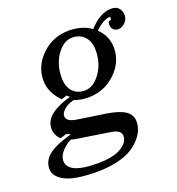

<svg xmlns="http://www.w3.org/2000/svg" viewBox="-208 -618 892 968"><g transform="rotate(-20 238.0 -134.5)"><path d="M478 -472.2Q440.4 -472.2 395 -426.8Q441.9 -382.8 441.9 -318.8Q441.9 -241.7 381.1 -184.3Q320.3 -127 234.9 -127Q197.8 -127 159.2 -140.1Q124 -130.4 106 -113.3Q87.9 -96.2 87.9 -81.1Q87.9 -65.4 101.8 -55.7Q115.7 -45.9 150.9 -41L292 -20Q357.9 -9.8 389.9 11.2Q421.9 32.2 421.9 69.8Q421.9 90.8 413.8 112.5Q405.8 134.3 385.5 157.7Q365.2 181.2 335.4 199.2Q305.7 217.3 257.6 228.8Q209.5 240.2 149.9 240.2Q33.2 240.2 -20 213.6Q-73.2 187 -73.2 144Q-73.2 106.4 -44.7 78.6Q-16.1 50.8 44.9 30.8L87.9 16.1L65.9 7.8L33.2 18.1Q5.9 -7.8 5.9 -41Q5.9 -84.5 43.2 -113.8Q80.6 -143.1 148.9 -162.1L134.8 -173.8L105 -165Q50.8 -220.7 50.8 -285.2Q50.8 -361.8 110.8 -419.9Q170.9 -478 256.8 -478Q326.7 -478 376 -442.9Q435.5 -508.8 494.1 -508.8Q522.9 -508.8 535.9 -492.7Q548.8 -476.6 548.8 -455.1Q548.8 -432.6 531.7 -415.8Q514.6 -398.9 495.1 -398.9Q480.5 -398.9 470 -408.4Q459.5 -418 459 -435.1Q459 -448.2 464.8 -454.1L475.1 -455.1ZM142.1 -266.1Q142.1 -218.3 166.5 -192.1Q190.9 -166 231 -166Q277.8 -166 314.5 -217.8Q351.1 -269.5 351.1 -337.9Q351.1 -385.3 326.2 -412.1Q301.3 -439 261.2 -439Q213.9 -439 178 -387.7Q142.1 -336.4 142.1 -266.1ZM6.8 129.9Q6.8 201.2 166 201.2Q203.1 201.2 232.9 195.8Q262.7 190.4 281.2 181.6Q299.8 172.9 312.3 161.4Q324.7 149.9 329.8 138.4Q335 127 335 115.2Q335 82.5 279.8 75.2L108.9 48.8Q89.4 45.4 79.1 42Q51.8 54.7 29.3 79.6Q6.8 104.5 6.8 129.9Z"/></g></svg>

Font: Redaction
Style: Italic
Weight: 400
Designer: Jeremy Mickel / Forest Young
Foundry: MCKL
Version: Version 2.001;hotconv 1.0.113;makeotfexe 2.5.65598 DEVELOPME